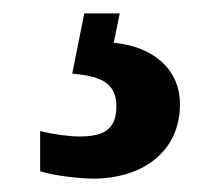

<svg xmlns="http://www.w3.org/2000/svg" viewBox="-20 -29 332 287"><path d="M119 238C194 238 249 197 249 127C249 73 207 40 150 35L159 -9H106L88 81C125 85 154 91 154 130C154 166 133 175 99 175C83 175 61 172 40 167V227C61 234 102 238 119 238Z"/></svg>

Font: Noto Serif Myanmar Condensed ExtraBold
Style: Regular
Weight: 800
Width: 3
Designer: Ben Mitchell and the Monotype Design Team
Foundry: Monotype Imaging Inc.
Version: Version 2.106